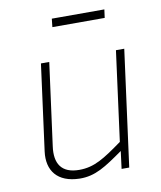

<svg xmlns="http://www.w3.org/2000/svg" viewBox="-81 -768 708 842"><g transform="rotate(-10 273.0 -347.0)"><path d="M441 -703H207L203 -666H436ZM206 9C276 10 323 -22 404 -79L394 -1H428L497 -518H460L407 -119C324 -59 278 -29 211 -29C132 -29 103 -75 114 -152L163 -518H126L75 -135C64 -51 107 7 206 9Z"/></g></svg>

Font: United Sans Thin
Style: Italic
Weight: 100
Italic angle: -8°
Designer: Pablo Impallari, Rodrigo Fuenzalida (Modified by Dan O. Williams)
Version: Version 1.000;PS 001.000;hotconv 1.0.88;makeotf.lib2.5.64775